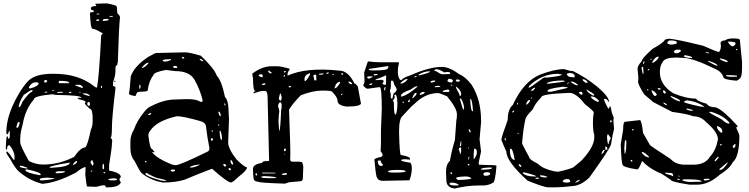

<svg xmlns="http://www.w3.org/2000/svg" viewBox="-20 -1044 4362 1118"><path d="M601.6 -1024.4Q658.2 -1013.7 658.2 -1007.8Q661.1 -1007.8 663.1 -967.8Q678.7 -952.1 678.7 -944.3Q671.9 -879.9 666 -679.7Q663.1 -679.7 663.1 -667Q652.3 -659.2 652.3 -650.4V-629.9Q652.3 -604.5 638.7 -566.4L637.7 -547.9Q637.7 -541 651.4 -539.1L652.3 -529.3Q631.8 -357.4 631.8 -304.7Q631.8 -243.2 624 -243.2V-240.2Q630.9 -240.2 633.8 -221.7L631.8 -212.9V-208Q631.8 -183.6 615.2 -83V-50.8Q683.6 -38.1 683.6 -12.7L676.8 -5.9V7.8L683.6 16.6V17.6Q672.9 46.9 606.4 46.9H597.7L590.8 35.2H576.2L540 43.9L488.3 42Q483.4 42 476.6 -26.4L478.5 -71.3Q461.9 -71.3 423.8 -40Q309.6 20.5 225.6 26.4Q147.5 6.8 84 -50.8Q62.5 -74.2 41 -115.2Q16.6 -149.4 16.6 -156.2L18.6 -161.1H22.5Q35.2 -150.4 57.6 -115.2L63.5 -113.3L64.5 -115.2V-132.8Q64.5 -160.2 37.1 -197.3H29.3Q22.5 -197.3 20.5 -173.8H15.6L13.7 -180.7Q15.6 -233.4 18.6 -249H25.4L27.3 -236.3H30.3Q37.1 -239.3 37.1 -252V-277.3L34.2 -281.2Q30.3 -281.2 29.3 -269.5L22.5 -260.7Q19.5 -260.7 16.6 -270.5Q16.6 -371.1 84 -488.3Q116.2 -544.9 146.5 -575.2Q189.5 -614.3 283.2 -614.3H295.9Q439.5 -614.3 531.2 -539.1L540 -534.2H544.9Q556.6 -592.8 569.3 -837.9Q573.2 -846.7 579.1 -846.7V-848.6Q537.1 -876 519.5 -876Q506.8 -876 503.9 -969.7Q506.8 -972.7 526.4 -974.6V-978.5Q525.4 -985.4 514.6 -985.4Q508.8 -989.3 508.8 -995.1Q508.8 -1008.8 540 -1008.8V-1012.7L535.2 -1019.5V-1021.5L542 -1022.5ZM542 -960.9V-960H558.6V-960.9L555.7 -964.8H544.9ZM617.2 -947.3V-946.3H637.7V-949.2L628.9 -951.2H620.1ZM577.1 -925.8 581.1 -921.9Q613.3 -923.8 613.3 -928.7L608.4 -933.6H590.8Q582 -933.6 577.1 -925.8ZM540 -926.8V-923.8L548.8 -921.9Q557.6 -921.9 558.6 -926.8L555.7 -930.7H543ZM237.3 -573.2V-566.4L241.2 -563.5H248L254.9 -570.3V-573.2L249 -578.1H242.2ZM321.3 -563.5 324.2 -559.6H382.8V-563.5Q378.9 -571.3 339.8 -573.2H326.2Q321.3 -571.3 321.3 -563.5ZM645.5 -573.2H651.4V-566.4H645.5ZM148.4 -537.1V-532.2L152.3 -529.3H157.2Q205.1 -542 205.1 -559.6Q204.1 -564.5 191.4 -564.5H184.6Q165 -564.5 148.4 -537.1ZM421.9 -549.8H418.9V-545.9Q453.1 -532.2 460.9 -532.2H462.9Q462.9 -545.9 440.4 -550.8ZM567.4 -543.9Q567.4 -531.2 572.3 -530.3L574.2 -532.2V-536.1L572.3 -543.9ZM283.2 -516.6 285.2 -515.6H292L295.9 -518.6V-520.5H287.1ZM88.9 -424.8V-420.9H93.8Q99.6 -421.9 111.3 -452.1Q152.3 -508.8 166 -508.8L170.9 -518.6H162.1Q156.2 -518.6 118.2 -491.2Q92.8 -451.2 88.9 -424.8ZM239.3 -506.8V-504.9H252.9L255.9 -508.8V-509.8H242.2ZM312.5 -502.9 314.5 -502H317.4L346.7 -504.9V-508.8L337.9 -509.8Q312.5 -508.8 312.5 -502.9ZM380.9 -506.8 385.7 -502H392.6L396.5 -504.9Q394.5 -509.8 385.7 -509.8H384.8ZM440.4 -508.8 446.3 -502.9 449.2 -506.8 447.3 -508.8ZM460.9 -500Q460.9 -494.1 501 -484.4H502V-488.3Q492.2 -500 476.6 -500ZM97.7 -235.4V-215.8Q97.7 -195.3 148.4 -106.4Q188.5 -85.9 230.5 -85.9Q326.2 -85.9 412.1 -130.9Q449.2 -185.5 476.6 -185.5Q491.2 -201.2 508.8 -288.1Q519.5 -309.6 519.5 -337.9V-351.6Q519.5 -409.2 503.9 -409.2Q473.6 -437.5 473.6 -441.4L478.5 -450.2Q478.5 -458 439.5 -465.8L430.7 -472.7L432.6 -474.6H453.1V-475.6Q453.1 -489.3 305.7 -491.2L285.2 -495.1Q177.7 -485.4 177.7 -465.8Q127 -407.2 112.3 -320.3Q97.7 -270.5 97.7 -235.4ZM488.3 -445.3V-434.6L495.1 -427.7H499Q503.9 -429.7 503.9 -438.5Q503.9 -447.3 497.1 -450.2H494.1ZM75.2 -303.7Q75.2 -299.8 80.1 -299.8Q88.9 -299.8 93.8 -327.1V-334H88.9Q82 -334 75.2 -303.7ZM507.8 -98.6V-91.8Q515.6 -91.8 515.6 -79.1H517.6L524.4 -85.9V-96.7Q519.5 -100.6 519.5 -110.4H514.6Q507.8 -107.4 507.8 -98.6ZM405.3 -87.9V-83H406.2Q419.9 -87.9 428.7 -99.6V-103.5L425.8 -106.4H423.8Q414.1 -101.6 405.3 -87.9ZM269.5 -71.3V-67.4H287.1Q376 -72.3 385.7 -92.8V-96.7H380.9Q278.3 -79.1 269.5 -71.3ZM579.1 -89.8 577.1 -81.1V-62.5L581.1 -58.6H583L585.9 -62.5V-76.2Q585.9 -88.9 581.1 -89.8ZM95.7 -78.1V-74.2Q95.7 -67.4 138.7 -62.5V-67.4Q108.4 -79.1 100.6 -79.1ZM127.9 -53.7Q127.9 -39.1 208 -24.4H214.8L216.8 -26.4V-28.3Q216.8 -41 138.7 -57.6H131.8ZM508.8 -46.9V-43.9H512.7L517.6 -48.8V-51.8H514.6ZM303.7 -40V-38.1L307.6 -35.2H316.4Q358.4 -37.1 358.4 -43.9L355.5 -46.9H330.1Q303.7 -46.9 303.7 -40ZM583 -42V-38.1L585.9 -35.2H592.8V-38.1L589.8 -42ZM211.9 -1V2.9L214.8 5.9H232.4Q252 5.9 295.9 -2.9V-5.9L255.9 -9.8Q211.9 -7.8 211.9 -1ZM611.3 1Q612.3 5.9 625 5.9H652.3L661.1 3.9V1Q661.1 -3.9 645.5 -5.9Q611.3 -3.9 611.3 1Z M1058.6 -739.3Q1082 -739.3 1149.4 -719.7Q1228.5 -644.5 1242.2 -603.5Q1270.5 -574.2 1290 -479.5Q1311.5 -459 1311.5 -382.8L1313.5 -350.6L1308.6 -215.8Q1308.6 -176.8 1358.4 -114.3Q1403.3 -70.3 1418 -70.3V-68.4Q1418 -51.8 1370.1 -15.6Q1335 18.6 1325.2 18.6H1324.2Q1303.7 17.6 1214.8 -61.5Q1135.7 -32.2 1053.7 2.9Q1000 18.6 934.6 18.6H927.7Q853.5 5.9 802.7 -38.1Q793.9 -46.9 763.7 -106.4Q739.3 -135.7 739.3 -179.7V-218.8Q739.3 -255.9 759.8 -289.1Q778.3 -342.8 821.3 -394.5Q842.8 -420.9 864.3 -427.7Q935.5 -464.8 1003.9 -464.8L1065.4 -466.8H1072.3Q1126 -466.8 1146.5 -451.2H1154.3Q1160.2 -451.2 1160.2 -458Q1146.5 -519.5 1112.3 -580.1Q1083 -629.9 1001 -629.9L946.3 -636.7Q874 -623 874 -607.4Q846.7 -572.3 839.8 -516.6Q836.9 -509.8 791 -509.8L782.2 -507.8Q777.3 -507.8 768.6 -484.4Q730.5 -490.2 730.5 -500Q735.4 -511.7 741.2 -598.6Q762.7 -660.2 843.8 -712.9Q882.8 -735.4 889.6 -735.4ZM1038.1 -708 1043.9 -703.1H1050.8L1053.7 -706.1L1048.8 -711.9H1042ZM1142.6 -701.2V-698.2Q1152.3 -687.5 1161.1 -687.5H1163.1V-691.4Q1153.3 -701.2 1144.5 -701.2ZM927.7 -694.3V-691.4Q928.7 -685.5 941.4 -685.5Q954.1 -685.5 975.6 -694.3V-699.2H969.7Q941.4 -699.2 927.7 -694.3ZM805.7 -648.4H807.6Q819.3 -648.4 843.8 -673.8V-678.7H841.8Q829.1 -678.7 805.7 -650.4ZM987.3 -655.3 992.2 -648.4H1009.8L1012.7 -651.4V-653.3L1005.9 -660.2H994.1ZM791 -547.9V-527.3H792Q797.9 -528.3 797.9 -537.1V-547.9L793.9 -550.8ZM1286.1 -442.4V-439.5Q1287.1 -428.7 1291 -428.7L1293 -435.5Q1290 -442.4 1288.1 -442.4ZM1252 -391.6V-387.7Q1257.8 -367.2 1263.7 -367.2H1265.6Q1265.6 -384.8 1256.8 -394.5H1255.9ZM843.8 -379.9V-374H846.7Q856.4 -374 860.4 -382.8V-386.7H859.4ZM843.8 -257.8Q852.5 -175.8 866.2 -175.8L879.9 -159.2V-157.2L867.2 -159.2V-155.3Q895.5 -121.1 973.6 -88.9Q984.4 -84 1001 -82Q1028.3 -82 1188.5 -161.1Q1199.2 -167 1199.2 -176.8V-183.6Q1187.5 -238.3 1178.7 -313.5L1176.8 -314.5Q1176.8 -329.1 1146.5 -338.9Q1046.9 -367.2 1009.8 -367.2Q908.2 -343.8 867.2 -298.8Q843.8 -273.4 843.8 -257.8ZM1249 -348.6V-343.8H1252V-345.7ZM1250 -319.3V-314.5L1253.9 -311.5L1256.8 -314.5V-319.3ZM1210.9 -282.2 1214.8 -277.3 1219.7 -278.3V-282.2L1215.8 -285.2H1214.8ZM1258.8 -282.2V-280.3Q1260.7 -229.5 1269.5 -229.5L1272.5 -232.4V-234.4Q1272.5 -261.7 1263.7 -282.2ZM1208 -236.3V-229.5L1212.9 -223.6H1214.8L1219.7 -229.5V-236.3L1215.8 -239.3H1210.9ZM1322.3 -111.3V-102.5Q1327.1 -85.9 1334 -85.9H1337.9V-88.9Q1332 -111.3 1325.2 -111.3ZM823.2 -104.5V-102.5L826.2 -99.6H833V-102.5L828.1 -107.4H826.2ZM1279.3 -85.9Q1283.2 -76.2 1290 -73.2H1291L1296.9 -79.1V-82L1290 -88.9H1283.2ZM1085.9 -70.3V-68.4H1092.8Q1112.3 -68.4 1142.6 -84V-85.9H1137.7Q1090.8 -79.1 1085.9 -70.3ZM1310.5 -61.5V-58.6L1315.4 -52.7H1322.3L1325.2 -56.6V-58.6L1318.4 -65.4H1313.5ZM973.6 -51.8Q976.6 -44.9 985.4 -44.9Q999 -45.9 999 -51.8V-52.7L996.1 -56.6H978.5ZM826.2 -32.2V-31.2Q833 -17.6 894.5 0Q917 9.8 948.2 9.8V8.8Q948.2 2.9 896.5 -6.8Q863.3 -18.6 835 -36.1H830.1Z M1955.1 -632.8Q2007.8 -632.8 2043.9 -557.6Q2051.8 -557.6 2063.5 -540L2082 -439.5Q2070.3 -423.8 2009.8 -423.8H1996.1Q1945.3 -430.7 1945.3 -458Q1945.3 -477.5 1914.1 -509.8Q1910.2 -516.6 1856.4 -516.6Q1802.7 -516.6 1731.4 -489.3Q1682.6 -439.5 1663.1 -405.3Q1672.9 -159.2 1669.9 -114.3Q1669.9 -102.5 1686.5 -102.5H1719.7Q1741.2 -101.6 1741.2 -95.7V-93.8L1746.1 -75.2L1743.2 0L1735.4 10.7L1671.9 16.6H1666L1638.7 25.4Q1483.4 20.5 1483.4 13.7Q1456.1 13.7 1456.1 -10.7Q1453.1 -29.3 1453.1 -61.5Q1453.1 -86.9 1505.9 -95.7Q1505.9 -106.4 1542 -106.4L1546.9 -107.4V-109.4L1538.1 -480.5Q1538.1 -514.6 1521.5 -514.6H1512.7Q1496.1 -514.6 1458 -501L1456.1 -502.9V-505.9Q1456.1 -508.8 1466.8 -512.7V-514.6Q1453.1 -514.6 1453.1 -591.8Q1451.2 -591.8 1449.2 -615.2Q1504.9 -658.2 1562.5 -658.2H1596.7Q1614.3 -658.2 1665 -644.5L1667 -639.6Q1654.3 -623 1654.3 -612.3V-603.5Q1763.7 -653.3 1955.1 -632.8ZM1599.6 -427.7V-420.9Q1606.4 -409.2 1606.4 -391.6Q1603.5 -385.7 1601.6 -336.9L1605.5 -282.2H1606.4Q1612.3 -282.2 1617.2 -407.2Q1620.1 -407.2 1620.1 -435.5Q1618.2 -448.2 1613.3 -448.2H1610.4Q1599.6 -441.4 1599.6 -427.7ZM1501 -15.6V-13.7Q1501 -6.8 1540 -6.8H1581.1L1589.8 -8.8Q1589.8 -15.6 1517.6 -18.6ZM1753.9 -574.2V-571.3Q1765.6 -571.3 1785.2 -610.4V-617.2H1784.2Q1748 -607.4 1753.9 -574.2ZM1927.7 -530.3H1933.6Q1942.4 -533.2 1960.9 -562.5V-564.5Q1960.9 -567.4 1955.1 -567.4Q1931.6 -557.6 1931.6 -538.1Q1928.7 -538.1 1927.7 -530.3ZM1610.4 -499 1603.5 -471.7Q1603.5 -462.9 1612.3 -458H1613.3Q1619.1 -458 1620.1 -476.6L1615.2 -499ZM1804.7 -603.5 1810.5 -576.2H1822.3L1821.3 -605.5L1818.4 -609.4H1814.5Q1804.7 -607.4 1804.7 -603.5ZM1505.9 -36.1 1507.8 -34.2H1583V-38.1L1536.1 -39.1H1508.8ZM1485.4 -605.5Q1493.2 -594.7 1507.8 -594.7L1509.8 -596.7V-606.4L1502.9 -612.3Q1485.4 -610.4 1485.4 -605.5ZM1622.1 -29.3 1625 -25.4H1645.5L1651.4 -31.2Q1651.4 -35.2 1644.5 -36.1Q1622.1 -34.2 1622.1 -29.3ZM2008.8 -569.3V-565.4Q2016.6 -553.7 2027.3 -553.7H2030.3V-557.6Q2021.5 -569.3 2011.7 -569.3ZM1542 -632.8V-626L1550.8 -617.2H1562.5V-620.1L1546.9 -632.8ZM1505.9 -551.8V-548.8H1510.7Q1524.4 -548.8 1526.4 -555.7L1523.4 -558.6H1521.5Q1507.8 -558.6 1505.9 -551.8ZM1836.9 -614.3V-612.3L1839.8 -609.4H1853.5Q1862.3 -609.4 1864.3 -614.3L1862.3 -616.2H1853.5ZM1633.8 -174.8V-164.1H1638.7L1644.5 -168.9V-175.8L1640.6 -179.7H1638.7ZM1471.7 -36.1 1467.8 -31.2V-25.4L1471.7 -22.5H1476.6V-31.2ZM1661.1 -542V-538.1L1665 -535.2H1669.9L1673.8 -538.1V-542L1667 -543.9ZM1880.9 -617.2V-614.3H1889.6L1894.5 -619.1L1891.6 -623Q1880.9 -621.1 1880.9 -617.2ZM1966.8 -614.3V-612.3L1969.7 -609.4H1975.6L1978.5 -612.3V-614.3L1975.6 -617.2H1969.7ZM1633.8 -628.9V-622.1H1639.6L1644.5 -627V-628.9L1639.6 -630.9ZM1630.9 -601.6V-599.6L1633.8 -596.7L1639.6 -601.6V-606.4H1635.7ZM1965.8 -494.1V-490.2H1968.8L1974.6 -496.1V-499H1972.7Q1965.8 -496.1 1965.8 -494.1ZM1915 -609.4V-607.4H1920.9L1923.8 -610.4V-612.3H1918.9ZM1635.7 -148.4V-143.6H1638.7V-148.4Z M2125 -686.5Q2159.2 -681.6 2189.5 -681.6H2300.8L2303.7 -677.7Q2296.9 -652.3 2296.9 -638.7V-615.2Q2301.8 -577.1 2317.4 -577.1Q2326.2 -591.8 2372.1 -606.4Q2480.5 -654.3 2551.8 -654.3Q2597.7 -654.3 2651.4 -613.3Q2690.4 -597.7 2726.6 -549.8Q2781.2 -462.9 2781.2 -341.8V-331.1L2772.5 -233.4L2781.2 -162.1L2767.6 -98.6V-96.7L2768.6 -85L2820.3 -83H2842.8Q2865.2 -83 2871.1 -78.1Q2863.3 20.5 2849.6 20.5Q2824.2 36.1 2791 36.1H2763.7Q2701.2 36.1 2627 53.7Q2579.1 47.9 2579.1 5.9L2577.1 -41Q2577.1 -86.9 2599.6 -107.4Q2611.3 -171.9 2628.9 -228.5L2637.7 -348.6Q2640.6 -348.6 2640.6 -378.9Q2640.6 -414.1 2583 -483.4Q2540 -502 2531.2 -502Q2454.1 -502 2389.6 -435.5Q2384.8 -435.5 2324.2 -369.1Q2303.7 -353.5 2303.7 -278.3Q2306.6 -141.6 2314.5 -141.6Q2367.2 -131.8 2367.2 -121.1V-114.3L2337.9 -117.2L2316.4 -114.3V-110.4Q2316.4 -104.5 2369.1 -96.7Q2377.9 -86.9 2377.9 -64.5V-62.5Q2377.9 -31.2 2364.3 5.9L2207 8.8Q2181.6 8.8 2172.9 -14.6Q2166 -42 2160.2 -114.3Q2160.2 -122.1 2201.2 -130.9L2208 -139.6V-141.6Q2208 -148.4 2196.3 -164.1L2198.2 -206.1V-283.2L2203.1 -408.2Q2203.1 -536.1 2191.4 -536.1H2184.6L2121.1 -527.3Q2111.3 -527.3 2095.7 -544.9V-549.8Q2102.5 -558.6 2102.5 -572.3L2100.6 -622.1L2121.1 -683.6ZM2127.9 -642.6V-638.7Q2127.9 -634.8 2148.4 -633.8Q2237.3 -633.8 2237.3 -645.5L2242.2 -654.3V-657.2H2239.3V-659.2ZM2508.8 -633.8V-631.8Q2518.6 -631.8 2542 -615.2L2556.6 -611.3L2599.6 -613.3L2601.6 -615.2V-618.2Q2598.6 -625 2585.9 -625H2581.1L2567.4 -622.1Q2537.1 -640.6 2524.4 -640.6Q2511.7 -640.6 2508.8 -633.8ZM2417 -608.4 2419.9 -604.5Q2483.4 -620.1 2483.4 -627V-628.9H2481.4Q2449.2 -628.9 2417 -609.4ZM2155.3 -608.4 2159.2 -604.5H2162.1Q2179.7 -606.4 2179.7 -611.3L2173.8 -613.3Q2155.3 -613.3 2155.3 -608.4ZM2167 -577.1 2193.4 -579.1H2198.2Q2210.9 -579.1 2213.9 -572.3V-568.4Q2207 -561.5 2207 -554.7Q2214.8 -549.8 2223.6 -549.8Q2227.5 -549.8 2227.5 -554.7L2228.5 -599.6L2227.5 -604.5H2223.6Q2213.9 -597.7 2168.9 -582L2167 -581.1ZM2392.6 -595.7 2394.5 -594.7V-592.8Q2406.2 -596.7 2406.2 -599.6V-601.6H2403.3Q2392.6 -599.6 2392.6 -595.7ZM2118.2 -594.7V-592.8Q2118.2 -588.9 2126 -585.9Q2134.8 -585.9 2150.4 -597.7V-599.6H2127.9Q2118.2 -598.6 2118.2 -594.7ZM2585.9 -572.3Q2585.9 -565.4 2610.4 -563.5Q2617.2 -569.3 2617.2 -575.2Q2617.2 -582 2594.7 -585.9Q2585.9 -581.1 2585.9 -572.3ZM2312.5 -561.5V-556.6Q2332 -556.6 2353.5 -581.1V-582L2351.6 -584H2350.6Q2335.9 -584 2312.5 -561.5ZM2633.8 -575.2Q2635.7 -568.4 2644.5 -568.4H2652.3L2658.2 -574.2V-575.2Q2656.2 -581.1 2644.5 -581.1H2638.7ZM2487.3 -567.4V-563.5H2494.1Q2514.6 -566.4 2514.6 -572.3V-575.2H2505.9Q2487.3 -573.2 2487.3 -567.4ZM2257.8 -574.2 2255.9 -565.4V-541Q2255.9 -526.4 2251 -520.5V-512.7L2255.9 -493.2L2254.9 -483.4Q2254.9 -472.7 2262.7 -467.8Q2265.6 -467.8 2271.5 -499Q2290 -512.7 2290 -522.5Q2290 -529.3 2275.4 -551.8Q2271.5 -574.2 2264.6 -574.2ZM2129.9 -551.8V-549.8H2143.6L2148.4 -554.7V-556.6L2141.6 -558.6Q2129.9 -555.7 2129.9 -551.8ZM2606.4 -551.8 2604.5 -549.8V-547.9L2610.4 -544.9H2611.3L2615.2 -547.9ZM2510.7 -538.1 2512.7 -536.1H2514.6Q2544.9 -536.1 2544.9 -541L2533.2 -544.9Q2510.7 -543 2510.7 -538.1ZM2314.5 -485.4V-481.4Q2348.6 -485.4 2412.1 -540V-541H2403.3Q2396.5 -541 2371.1 -522.5Q2314.5 -502.9 2314.5 -485.4ZM2635.7 -538.1V-534.2Q2635.7 -529.3 2654.3 -497.1Q2654.3 -485.4 2659.2 -485.4L2665 -490.2V-497.1Q2665 -517.6 2638.7 -538.1ZM2216.8 -522.5 2218.8 -517.6H2221.7L2225.6 -536.1H2221.7Q2217.8 -536.1 2216.8 -522.5ZM2558.6 -512.7V-508.8H2592.8L2596.7 -512.7V-517.6L2590.8 -522.5H2584Q2558.6 -517.6 2558.6 -512.7ZM2423.8 -490.2Q2453.1 -497.1 2453.1 -505.9L2449.2 -508.8H2446.3Q2426.8 -508.8 2423.8 -490.2ZM2380.9 -474.6V-472.7H2384.8Q2406.2 -491.2 2406.2 -502H2403.3V-503.9Q2391.6 -503.9 2380.9 -474.6ZM2276.4 -488.3 2278.3 -479.5Q2278.3 -468.8 2266.6 -459Q2273.4 -452.1 2273.4 -445.3Q2273.4 -377 2282.2 -377H2285.2Q2293.9 -399.4 2293.9 -440.4Q2293 -491.2 2282.2 -493.2H2280.3Q2276.4 -493.2 2276.4 -488.3ZM2658.2 -471.7V-465.8Q2675.8 -404.3 2678.7 -403.3L2681.6 -413.1V-424.8Q2670.9 -471.7 2658.2 -471.7ZM2717.8 -467.8Q2720.7 -396.5 2731.4 -396.5H2734.4Q2729.5 -467.8 2719.7 -467.8ZM2355.5 -454.1V-452.1L2358.4 -449.2H2364.3L2367.2 -464.8H2364.3ZM2323.2 -449.2 2326.2 -444.3 2331.1 -445.3V-449.2L2328.1 -452.1H2326.2ZM2709 -292V-290L2713.9 -273.4H2720.7Q2719.7 -292 2709 -292ZM2658.2 -194.3 2659.2 -192.4H2661.1Q2666 -193.4 2666 -206.1V-221.7H2665Q2661.1 -221.7 2658.2 -194.3ZM2651.4 -171.9Q2658.2 -162.1 2658.2 -146.5H2661.1L2665 -162.1V-185.5Q2651.4 -185.5 2651.4 -171.9ZM2707 -184.6V-178.7H2710.9V-184.6ZM2741.2 -178.7 2738.3 -150.4V-117.2H2740.2Q2756.8 -138.7 2756.8 -157.2V-158.2Q2756.8 -178.7 2741.2 -178.7ZM2706.1 -114.3V-112.3H2707L2712.9 -127.9V-130.9H2710.9Q2706.1 -130.9 2706.1 -114.3ZM2179.7 -105.5V-103.5Q2181.6 -78.1 2198.2 -78.1H2205.1L2210 -83V-85Q2196.3 -98.6 2196.3 -109.4H2182.6ZM2704.1 -89.8V-85L2709 -80.1H2710.9L2713.9 -83V-85L2709 -89.8ZM2782.2 -59.6V-55.7Q2843.8 -56.6 2843.8 -64.5V-68.4H2825.2Q2782.2 -66.4 2782.2 -59.6ZM2239.3 -45.9Q2239.3 -39.1 2275.4 -39.1Q2341.8 -39.1 2341.8 -45.9Q2341.8 -54.7 2296.9 -54.7Q2244.1 -54.7 2239.3 -45.9ZM2603.5 -42V-34.2L2606.4 -30.3H2610.4L2613.3 -34.2V-35.2L2606.4 -42ZM2794.9 -32.2V-27.3Q2796.9 -20.5 2806.6 -20.5Q2829.1 -20.5 2834 -30.3V-34.2Q2831.1 -41 2818.4 -41H2811.5Q2797.9 -41 2794.9 -32.2ZM2635.7 -6.8Q2640.6 3.9 2651.4 3.9Q2724.6 1 2724.6 -4.9Q2714.8 -16.6 2690.4 -16.6Q2635.7 -14.6 2635.7 -6.8ZM2597.7 24.4V27.3Q2597.7 36.1 2633.8 36.1H2640.6L2652.3 34.2V33.2Q2637.7 19.5 2608.4 19.5H2603.5Z M3302.7 -630.9H3314.5Q3386.7 -596.7 3458 -539.1Q3526.4 -480.5 3526.4 -450.2H3524.4Q3513.7 -468.8 3502 -468.8H3501Q3497.1 -468.8 3497.1 -463.9Q3502 -446.3 3521.5 -412.1H3524.4Q3527.3 -412.1 3531.2 -425.8H3533.2Q3536.1 -424.8 3543 -386.7L3553.7 -359.4L3551.8 -341.8L3555.7 -293Q3548.8 -271.5 3538.1 -204.1Q3532.2 -177.7 3412.1 -10.7Q3359.4 40 3305.7 40Q3252.9 46.9 3198.2 46.9H3172.9Q3148.4 46.9 3051.8 7.8Q2928.7 -103.5 2928.7 -161.1Q2911.1 -199.2 2899.4 -229.5Q2899.4 -245.1 2936.5 -345.7Q2936.5 -408.2 2965.8 -432.6Q3028.3 -570.3 3127 -610.4Q3210.9 -641.6 3264.6 -641.6ZM3020.5 -215.8V-207Q3036.1 -174.8 3061.5 -128.9Q3061.5 -115.2 3113.3 -89.8Q3137.7 -62.5 3205.1 -46.9L3229.5 -43.9Q3286.1 -55.7 3318.4 -69.3L3367.2 -110.4Q3442.4 -191.4 3440.4 -246.1V-258.8Q3432.6 -281.2 3432.6 -330.1Q3432.6 -365.2 3437.5 -389.6Q3437.5 -397.5 3385.7 -437.5Q3346.7 -490.2 3305.7 -502.9H3290Q3131.8 -497.1 3131.8 -477.5Q3096.7 -442.4 3082 -407.2Q3039.1 -363.3 3039.1 -347.7Q3027.3 -297.9 3020.5 -215.8ZM3058.6 -537.1V-532.2Q3065.4 -532.2 3141.6 -588.9L3152.3 -593.8L3159.2 -591.8Q3251 -600.6 3251 -609.4V-610.4L3229.5 -614.3Q3135.7 -614.3 3061.5 -543.9ZM3168 -514.6V-513.7L3170.9 -509.8H3189.5L3285.2 -532.2V-535.2L3259.8 -539.1Q3168 -528.3 3168 -514.6ZM2949.2 -173.8V-163.1Q2951.2 -119.1 2974.6 -112.3L2976.6 -113.3V-115.2Q2965.8 -178.7 2954.1 -178.7ZM3166 -561.5V-555.7Q3270.5 -567.4 3270.5 -571.3L3259.8 -575.2H3257.8Q3194.3 -575.2 3166 -561.5ZM3280.3 -612.3Q3285.2 -594.7 3309.6 -594.7L3324.2 -593.8L3326.2 -594.7V-600.6Q3326.2 -617.2 3298.8 -619.1Q3280.3 -617.2 3280.3 -612.3ZM3024.4 -40V-35.2Q3043.9 -16.6 3087.9 -16.6H3102.5V-17.6Q3095.7 -25.4 3033.2 -40ZM3256.8 9.8V12.7Q3256.8 17.6 3277.3 19.5Q3300.8 18.6 3300.8 12.7V9.8Q3297.9 2.9 3291 -1H3279.3Q3264.6 -1 3256.8 9.8ZM3514.6 -248Q3516.6 -206.1 3522.5 -205.1H3524.4Q3524.4 -219.7 3536.1 -238.3V-241.2L3521.5 -261.7H3519.5Q3515.6 -261.7 3514.6 -248ZM3419.9 -482.4V-480.5Q3427.7 -463.9 3460 -451.2H3464.8L3467.8 -455.1V-457Q3446.3 -482.4 3425.8 -482.4ZM3394.5 -523.4V-521.5Q3400.4 -504.9 3433.6 -487.3H3437.5L3440.4 -491.2V-492.2Q3434.6 -501 3394.5 -523.4ZM3305.7 -569.3 3303.7 -567.4V-566.4Q3329.1 -546.9 3343.8 -546.9L3344.7 -548.8V-550.8Q3323.2 -569.3 3305.7 -569.3ZM3125 -23.4V-19.5Q3125 -10.7 3164.1 -10.7L3166 -12.7V-14.6Q3147.5 -23.4 3125 -23.4ZM3372.1 -580.1V-578.1Q3384.8 -560.5 3401.4 -560.5Q3401.4 -575.2 3377.9 -583H3376ZM3044.9 -443.4V-434.6H3047.9Q3066.4 -450.2 3066.4 -460L3065.4 -461.9H3059.6Q3049.8 -455.1 3044.9 -443.4ZM3350.6 -504.9Q3359.4 -492.2 3369.1 -492.2L3372.1 -496.1V-498Q3372.1 -509.8 3360.4 -509.8Q3350.6 -507.8 3350.6 -504.9ZM3482.4 -149.4 3483.4 -147.5Q3492.2 -147.5 3501 -169.9V-171.9H3497.1Q3489.3 -171.9 3482.4 -149.4ZM3073.2 -513.7Q3085 -513.7 3095.7 -530.3V-534.2Q3073.2 -527.3 3073.2 -513.7ZM3510.7 -172.9 3515.6 -169.9Q3517.6 -192.4 3509.8 -188.5H3507.8L3505.9 -197.3L3503.9 -172.9ZM3330.1 18.6V19.5H3332Q3355.5 10.7 3355.5 4.9L3353.5 2.9Q3334 9.8 3330.1 18.6ZM3000 -85V-83Q3003.9 -76.2 3010.7 -72.3H3015.6Q3015.6 -82 3005.9 -87.9H3003.9ZM3097.7 -3.9V-2.9H3115.2L3118.2 -5.9L3115.2 -9.8H3111.3Q3098.6 -9.8 3097.7 -3.9ZM3533.2 -340.8V-334L3536.1 -330.1L3542 -335V-340.8L3538.1 -343.8H3536.1ZM2962.9 -388.7Q2970.7 -388.7 2974.6 -397.5V-400.4Q2962.9 -400.4 2962.9 -388.7ZM2918 -238.3Q2919.9 -224.6 2922.9 -224.6L2924.8 -226.6V-233.4L2922.9 -241.2H2921.9ZM3282.2 -553.7V-552.7L3295.9 -564.5L3293.9 -565.4Q3280.3 -557.6 3282.2 -553.7ZM2990.2 -434.6H2991.2Q2997.1 -436.5 2997.1 -445.3H2995.1Q2990.2 -443.4 2990.2 -434.6ZM2993.2 -265.6V-263.7H2997.1L3000 -267.6V-270.5H2998ZM3072.3 -475.6V-470.7H3075.2L3079.1 -473.6V-475.6Z M3873 -818.4Q3909.2 -818.4 4075.2 -777.3Q4155.3 -741.2 4167 -741.2Q4177.7 -753.9 4177.7 -779.3V-781.2L4175.8 -791Q4175.8 -808.6 4201.2 -808.6Q4217.8 -820.3 4247.1 -820.3Q4288.1 -820.3 4288.1 -811.5L4300.8 -683.6V-644.5Q4300.8 -595.7 4287.1 -585.9Q4274.4 -574.2 4267.6 -574.2Q4192.4 -580.1 4192.4 -594.7Q4180.7 -627.9 4144.5 -642.6Q4013.7 -707 3957 -707L3918.9 -709Q3851.6 -709 3838.9 -683.6Q3822.3 -661.1 3822.3 -625V-624Q3822.3 -549.8 3900.4 -501Q3975.6 -469.7 4034.2 -469.7Q4034.2 -457 4095.7 -439.5Q4108.4 -418.9 4148.4 -418.9Q4191.4 -402.3 4269.5 -316.4L4274.4 -309.6V-305.7Q4274.4 -302.7 4266.6 -302.7V-300.8Q4285.2 -262.7 4285.2 -252.9Q4285.2 -129.9 4246.1 -98.6Q4230.5 -63.5 4171.9 -27.3Q4106.4 31.2 4041 31.2H3994.1Q3886.7 14.6 3886.7 3.9Q3826.2 -39.1 3815.4 -39.1Q3749 -71.3 3722.7 -104.5H3717.8Q3700.2 -57.6 3690.4 -57.6Q3604.5 -70.3 3604.5 -86.9Q3597.7 -105.5 3594.7 -205.1L3608.4 -289.1Q3608.4 -335 3620.1 -335L3706.1 -344.7Q3715.8 -344.7 3724.6 -269.5L3763.7 -201.2Q3763.7 -196.3 3883.8 -119.1Q3915 -85 3968.8 -85H4016.6Q4086.9 -85 4114.3 -131.8Q4147.5 -166 4160.2 -230.5V-234.4Q4160.2 -274.4 4091.8 -333Q4060.5 -367.2 4014.6 -367.2Q3993.2 -378.9 3893.6 -392.6L3784.2 -449.2L3731.4 -494.1Q3698.2 -545.9 3695.3 -567.4L3697.3 -589.8L3692.4 -642.6Q3692.4 -661.1 3715.8 -686.5Q3715.8 -703.1 3781.2 -760.7Q3841.8 -793 3852.5 -813.5ZM3866.2 -797.9V-793Q3866.2 -788.1 3883.8 -784.2Q3920.9 -786.1 3920.9 -793V-797.9Q3920.9 -808.6 3881.8 -808.6Q3873 -808.6 3866.2 -797.9ZM4219.7 -801.8V-797.9Q4234.4 -774.4 4246.1 -774.4Q4255.9 -775.4 4262.7 -788.1V-793Q4262.7 -801.8 4219.7 -801.8ZM4264.6 -754.9 4267.6 -752H4273.4V-758.8H4267.6ZM3904.3 -740.2Q3911.1 -733.4 3918 -733.4Q3932.6 -733.4 3946.3 -748L3939.5 -754.9H3924.8Q3904.3 -754.9 3904.3 -740.2ZM4088.9 -741.2V-740.2Q4088.9 -735.4 4105.5 -733.4H4109.4V-734.4Q4109.4 -739.3 4088.9 -741.2ZM3961.9 -717.8Q3961.9 -708 4009.8 -706.1V-709Q4009.8 -715.8 3968.8 -722.7H3966.8ZM3777.3 -679.7 3779.3 -678.7H3784.2Q3815.4 -699.2 3815.4 -712.9L3813.5 -713.9H3811.5Q3795.9 -713.9 3777.3 -681.6ZM4170.9 -700.2Q4188.5 -687.5 4214.8 -681.6L4216.8 -683.6V-685.5Q4216.8 -694.3 4175.8 -704.1H4173.8ZM3767.6 -699.2 3768.6 -697.3V-695.3L3774.4 -697.3V-702.1H3770.5ZM4105.5 -690.4 4103.5 -688.5V-686.5Q4145.5 -661.1 4157.2 -661.1V-663.1Q4157.2 -672.9 4105.5 -690.4ZM3727.5 -686.5 3724.6 -676.8V-672.9L3727.5 -669.9L3733.4 -683.6V-685.5ZM3715.8 -651.4Q3717.8 -630.9 3722.7 -615.2H3727.5V-617.2L3724.6 -654.3H3719.7ZM3752 -637.7V-633.8H3754.9L3760.7 -638.7V-642.6H3756.8ZM4206.1 -603.5Q4214.8 -596.7 4244.1 -596.7L4271.5 -597.7V-603.5Q4254.9 -606.4 4221.7 -606.4H4210ZM3809.6 -528.3V-526.4L3813.5 -522.5H3827.1V-526.4Q3826.2 -531.2 3813.5 -531.2ZM3748 -522.5V-521.5L3752 -517.6H3754.9V-522.5L3752 -526.4ZM3774.4 -517.6V-514.6Q3784.2 -485.4 3793 -485.4H3797.9L3804.7 -492.2V-494.1Q3788.1 -517.6 3775.4 -517.6ZM3842.8 -517.6 3840.8 -515.6V-507.8L3849.6 -499H3852.5L3856.4 -502V-508.8Q3851.6 -517.6 3842.8 -517.6ZM3886.7 -485.4 3884.8 -483.4V-481.4Q3901.4 -464.8 3936.5 -453.1L3939.5 -458Q3939.5 -464.8 3886.7 -485.4ZM3961.9 -451.2Q3961.9 -444.3 4057.6 -423.8L4075.2 -421.9H4080.1V-423.8Q4038.1 -453.1 3979.5 -460Q3961.9 -453.1 3961.9 -451.2ZM3843.8 -447.3 3842.8 -446.3Q3842.8 -438.5 3861.3 -430.7L3863.3 -432.6Q3863.3 -439.5 3843.8 -447.3ZM3977.5 -412.1V-406.2L4000 -399.4H4014.6V-403.3Q3988.3 -412.1 3977.5 -412.1ZM4110.4 -392.6V-389.6Q4116.2 -382.8 4182.6 -348.6Q4209 -324.2 4223.6 -324.2H4225.6L4228.5 -328.1Q4197.3 -369.1 4123 -392.6ZM4155.3 -310.5V-303.7Q4155.3 -290 4178.7 -271.5H4185.5V-282.2Q4185.5 -298.8 4157.2 -310.5ZM3661.1 -292V-287.1L3665 -283.2L3669.9 -287.1L3668 -292ZM3615.2 -182.6 3617.2 -148.4H3618.2Q3627 -156.2 3627 -213.9V-223.6L3624 -227.5H3622.1Q3617.2 -227.5 3615.2 -182.6ZM4173.8 -205.1V-198.2L4178.7 -196.3L4182.6 -200.2L4180.7 -205.1ZM4247.1 -194.3V-186.5L4251 -182.6H4253.9Q4262.7 -185.5 4262.7 -205.1H4257.8ZM3717.8 -159.2V-153.3Q3738.3 -127.9 3756.8 -127.9H3758.8V-131.8Q3730.5 -159.2 3720.7 -159.2ZM4141.6 -109.4V-104.5H4144.5Q4156.2 -112.3 4165 -127.9L4162.1 -131.8Q4151.4 -126 4141.6 -109.4ZM3652.3 -112.3V-107.4L3658.2 -102.5H3659.2L3663.1 -105.5V-107.4L3658.2 -112.3ZM4168.9 -59.6V-57.6Q4168.9 -54.7 4173.8 -54.7Q4191.4 -54.7 4218.8 -97.7H4214.8ZM3852.5 -39.1V-37.1Q3852.5 -31.2 3888.7 -23.4L3893.6 -18.6H3900.4Q3897.5 -36.1 3891.6 -36.1ZM3931.6 -22.5V-15.6H3936.5V-18.6L3932.6 -22.5ZM3922.9 -2.9V-2L3927.7 3.9H3938.5V2Q3936.5 -2.9 3924.8 -2.9ZM4078.1 0V3.9L4082 6.8H4086.9Q4112.3 4.9 4112.3 0L4109.4 -2.9H4082ZM3952.1 4.9Q3970.7 15.6 4002.9 15.6H4004.9L4064.5 13.7V10.7Q4060.5 0 3970.7 0Q3952.1 0 3952.1 4.9Z"/></svg>

Font: Love Ya Like A Sister
Style: Regular
Weight: 400
Designer: Kimberly Geswein
Foundry: Kimberly Geswein
Version: Version 1.002 2007